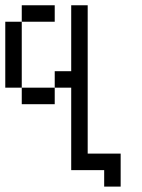

<svg xmlns="http://www.w3.org/2000/svg" viewBox="-20 -645 540 728"><path d="M187.5 -562.5V-625H62.5V-562.5H0Q0 -562.5 0 -312.5H62.5V-250H187.5V-312.5H62.5Q62.5 -312.5 62.5 -562.5ZM375 0V62.5H437.5Q437.5 62.5 437.5 -62.5H312.5V-625H250Q250 -625 250 -375H187.5V-312.5H250V0Z"/></svg>

Font: BFUnifontExMono
Style: Regular
Weight: 500
Version: Version 15.0.06